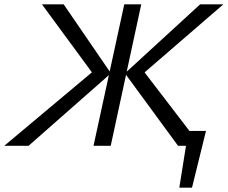

<svg xmlns="http://www.w3.org/2000/svg" viewBox="-47 -678 1059 893"><path d="M787 195 829 -69H911L846 195ZM-27 0 412 -368 400 -315 148 -658H249L469 -337L86 0ZM388 0 531 -658H610L468 0ZM781 0 534 -337 884 -658H992L595 -315L605 -368L887 0Z"/></svg>

Font: Ysabeau Office Medium
Style: Italic
Weight: 500
Italic angle: -12°
Designer: Christian Thalmann (Catharsis Fonts)
Version: Version 2.001;gftools[0.9.30]; featfreeze: tnum,lnum,ss02